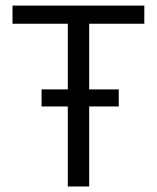

<svg xmlns="http://www.w3.org/2000/svg" viewBox="-20 -677 569 697"><path d="M130.9 -290.5V-352.5H411.1V-290.5ZM226.1 0V-590.8H25.4V-656.7H503.9V-590.8H303.7V0Z"/></svg>

Font: Varta Light
Style: Regular
Weight: 400
Version: Version 1.004